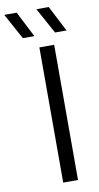

<svg xmlns="http://www.w3.org/2000/svg" viewBox="-167 -990 534 1035"><g transform="rotate(-10 100.0 -473.0)"><path d="M91.5 0V-740H172.5V0ZM188.5 -804.5 111.5 -945.5H179L251.5 -804.5ZM12.5 -804.5 -64.5 -945.5H3.5L75.5 -804.5Z"/></g></svg>

Font: Encode Sans Semi Expanded
Style: Regular
Weight: 400
Width: 6
Designer: Multiple Designers
Foundry: Impallari Type
Version: Version 3.000; ttfautohint (v1.8.3) -l 8 -r 50 -G 200 -x 14 